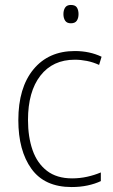

<svg xmlns="http://www.w3.org/2000/svg" viewBox="-20 -838 457 775"><path d="M269 -83Q160 -83 107 -156.5Q54 -230 54 -353Q54 -484 115 -558Q176 -632 282 -632Q342 -632 390 -609L380 -576Q356 -587 331 -592Q306 -597 282 -597Q193 -597 143 -532.5Q93 -468 93 -354Q93 -285 111.5 -232Q130 -179 169.5 -148.5Q209 -118 271 -118Q302 -118 331.5 -124.5Q361 -131 387 -142V-107Q364 -96 334 -89.5Q304 -83 269 -83ZM266 -818Q284 -818 290.5 -807.5Q297 -797 297 -781Q297 -765 290 -754.5Q283 -744 266 -744Q250 -744 243 -754.5Q236 -765 236 -781Q236 -797 243 -807.5Q250 -818 266 -818Z"/></svg>

Font: Noto Sans Telugu UI SemiCondensed ExtraLight
Style: Regular
Weight: 200
Width: 4
Designer: Jelle Bosma - Monotype Design Team
Foundry: Monotype Imaging Inc.
Version: Version 2.005; ttfautohint (v1.8.4.7-5d5b)